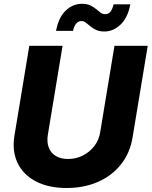

<svg xmlns="http://www.w3.org/2000/svg" viewBox="-20 -965 786 995"><path d="M325.2 9.3Q231.4 9.3 165.8 -25.1Q100.1 -59.6 70.8 -121.3Q41.5 -183.1 55.2 -264.2L131.8 -727.5H304.2L228 -267.1Q221.7 -229 232.7 -200.4Q243.7 -171.9 269.3 -156.5Q294.9 -141.1 332.5 -141.1Q374.5 -141.1 410.2 -159.4Q445.8 -177.7 469.2 -208.7Q492.7 -239.7 499 -278.3L573.2 -727.5H745.6L667 -252.9Q653.8 -171.9 606.7 -112.8Q559.6 -53.7 487.3 -22.2Q415 9.3 325.2 9.3ZM521.5 -801.8Q495.6 -801.8 478.5 -809.8Q461.4 -817.9 448.7 -828.6Q436 -839.4 425 -847.7Q414.1 -856 401.9 -856Q385.3 -856 374.3 -842.3Q363.3 -828.6 358.4 -805.2H270.5Q283.2 -874.5 320.3 -909.9Q357.4 -945.3 404.8 -945.3Q430.2 -945.3 447.5 -937.3Q464.8 -929.2 477.5 -918.5Q490.2 -907.7 501 -899.7Q511.7 -891.6 524.4 -891.6Q543 -891.6 553 -905Q563 -918.5 568.4 -942.4H655.3Q642.6 -874 605 -837.9Q567.4 -801.8 521.5 -801.8Z"/></svg>

Font: Inter ExtraBold
Style: Italic
Weight: 800
Italic angle: -9.3988°
Designer: Rasmus Andersson
Foundry: rsms
Version: Version 4.001;git-66647c0bb